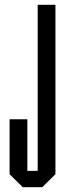

<svg xmlns="http://www.w3.org/2000/svg" viewBox="-20 -780 276 800"><path d="M75 0 20 -54V-283H94V-68H137V-760H211V-54L156 0Z"/></svg>

Font: Commune Nuit Debout
Style: Regular
Weight: 400
Designer: Sébastien Marchal
Foundry: Sébastien Marchal
Version: Version 1.003;PS 1.3;hotconv 1.0.88;makeotf.lib2.5.647800